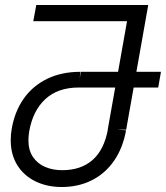

<svg xmlns="http://www.w3.org/2000/svg" viewBox="-20 -745 666 770"><path d="M23 -182.5Q23 -207 27 -228.5Q39 -298 75 -349.2Q111 -400.5 168.8 -428.8Q226.5 -457 302.5 -457L299.5 -429L304.5 -457H453.5L489.5 -660H113.5L125.5 -725H574.5L527 -457H625.5L614.5 -394H516L486 -225H449.5L485.5 -222.5Q473 -152 437.8 -100.8Q402.5 -49.5 348.5 -22.2Q294.5 5 227.5 5Q168.5 5 122 -17.8Q75.5 -40.5 49.2 -83Q23 -125.5 23 -182.5ZM442 -394H295.5Q212 -394 161.8 -347.5Q111.5 -301 97 -217.5Q94 -199 94 -182.5Q94 -142.5 112 -115.8Q130 -89 160.5 -75.8Q191 -62.5 229.5 -62.5Q304.5 -62.5 351 -103.2Q397.5 -144 412.5 -225H412Z"/></svg>

Font: JuliaMono Light
Style: Italic
Weight: 300
Italic angle: -9°
Monospace: yes
Designer: cormullion
Foundry: corm
Version: Version 0.054; ttfautohint (v1.8.4)